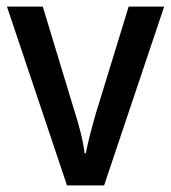

<svg xmlns="http://www.w3.org/2000/svg" viewBox="-20 -559 517 579"><path d="M182 0 1 -539H109L204 -226Q214 -196 223 -160Q232 -124 235 -97H239Q243 -120 252 -154.5Q261 -189 270 -220L368 -539H475L294 0Z"/></svg>

Font: Noto Sans Thai SemCond Med
Style: Regular
Weight: 500
Width: 4
Designer: Monotype Design Team
Foundry: Monotype Imaging Inc.
Version: Version 2.002; ttfautohint (v1.8.4.7-5d5b)